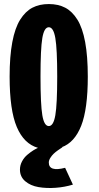

<svg xmlns="http://www.w3.org/2000/svg" viewBox="-20 -726 490 948"><path d="M289.5 1Q286.5 2.5 282 5.2Q277.5 8 265.8 16.2Q254 24.5 245 33Q236 41.5 228.5 53.5Q221 65.5 221 76.5Q221 123.5 301.5 102.5L340 185.5Q299.5 198 254.8 201.2Q210 204.5 170.2 197.8Q130.5 191 104.5 168.8Q78.5 146.5 78.5 111.5Q78.5 90 88.8 70.8Q99 51.5 115.2 38Q131.5 24.5 143.5 17Q155.5 9.5 167.5 4Q98.5 -15.5 63 -98.8Q27.5 -182 27.5 -348Q27.5 -448 40.8 -518.2Q54 -588.5 79.8 -629.2Q105.5 -670 140 -688Q174.5 -706 221 -706Q267.5 -706 302 -688Q336.5 -670 362 -629.2Q387.5 -588.5 400.5 -518.2Q413.5 -448 413.5 -348Q413.5 -187.5 380.8 -104.8Q348 -22 284.5 1ZM262.5 -348Q262.5 -484.5 253.2 -538Q244 -591.5 221 -591.5Q198 -591.5 189 -538.2Q180 -485 180 -348Q180 -210.5 189 -157Q198 -103.5 221 -103.5Q244 -103.5 253.2 -157.2Q262.5 -211 262.5 -348Z"/></svg>

Font: League Mono Condensed
Style: Bold
Weight: 700
Width: 1
Designer: Tyler Finck
Foundry: The League of Moveable Type / Tyler Finck
Version: Version 2.210